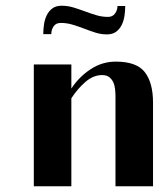

<svg xmlns="http://www.w3.org/2000/svg" viewBox="-20 -650 579 670"><path d="M98 0V-425H229V-341Q255 -381 295.5 -408Q336 -435 384 -435Q457 -435 485.5 -398Q514 -361 514 -292V0H383V-314Q383 -326 381.5 -339.5Q380 -353 375 -363.5Q370 -374 361 -381Q352 -388 336 -388Q306 -388 278.5 -364.5Q251 -341 229 -307V0ZM131 -531Q131 -547 133.5 -564.5Q136 -582 143 -596.5Q150 -611 162.5 -620.5Q175 -630 195 -630Q216 -630 236 -624Q256 -618 276 -610.5Q296 -603 316 -597Q336 -591 357 -591Q373 -591 381.5 -603Q390 -615 390 -629H417Q417 -613 414.5 -595.5Q412 -578 405 -563.5Q398 -549 385.5 -539.5Q373 -530 353 -530Q332 -530 312 -536.5Q292 -543 272.5 -550.5Q253 -558 233 -564Q213 -570 192 -570Q175 -570 167 -558Q159 -546 159 -531Z"/></svg>

Font: Gamine
Style: Bold
Weight: 700
Designer: Tapiwanashe Sebastian Garikayi
Version: Version 1.000